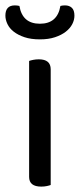

<svg xmlns="http://www.w3.org/2000/svg" viewBox="-28 -687 296 712"><path d="M125 5Q80 5 80 -31V-461Q85 -463 95 -465Q105 -467 116 -467Q160 -467 160 -430V-1Q155 1 145.5 3Q136 5 125 5ZM120 -599Q185 -599 196 -665Q200 -666 204 -666.5Q208 -667 213 -667Q229 -667 238.5 -658Q248 -649 248 -629Q248 -613 240 -597.5Q232 -582 216 -569.5Q200 -557 176 -549Q152 -541 120 -541Q87 -541 63 -549Q39 -557 23 -569.5Q7 -582 -0.5 -598Q-8 -614 -8 -629Q-8 -667 27 -667Q36 -667 44 -665Q55 -599 120 -599Z"/></svg>

Font: Baloo Bhai 2
Style: Regular
Weight: 400
Designer: Supriya Tembe, Noopur Datye and Ek Type
Foundry: Ek Type
Version: Version 1.640;PS 1.000;hotconv 16.6.51;makeotf.lib2.5.65220;